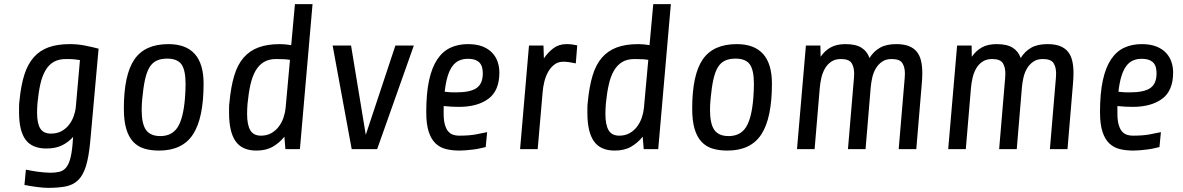

<svg xmlns="http://www.w3.org/2000/svg" viewBox="-20 -720 5714 927"><path d="M74 -233Q81 -307 97.5 -359Q114 -411 143.5 -444Q173 -477 215.5 -492Q258 -507 317 -507Q355 -507 390.5 -500Q426 -493 456 -485L416 -40Q409 37 395 82Q381 127 357 150Q333 173 297.5 180Q262 187 212 187Q189 187 156 182.5Q123 178 98 173L105 99Q116 101 130.5 104Q145 107 161 109Q177 111 193.5 112.5Q210 114 223 114Q248 114 266.5 109.5Q285 105 297.5 91Q310 77 318 50.5Q326 24 330 -20L333 -59Q311 -34 280 -18.5Q249 -3 204 -3Q135 -3 103.5 -45.5Q72 -88 72 -178Q72 -191 72 -204.5Q72 -218 74 -233ZM226 -75Q256 -75 277.5 -87Q299 -99 313.5 -118Q328 -137 336 -159.5Q344 -182 346 -203L366 -430Q355 -432 339 -433.5Q323 -435 300 -435Q264 -435 240 -421.5Q216 -408 200 -381Q184 -354 175 -314.5Q166 -275 161 -223Q160 -210 159.5 -198.5Q159 -187 159 -176Q159 -124 174.5 -99.5Q190 -75 226 -75Z M963 -316Q963 -150 912 -71.5Q861 7 748 7Q708 7 676.5 -2.5Q645 -12 623 -35.5Q601 -59 589.5 -98Q578 -137 578 -196Q578 -358 628.5 -432.5Q679 -507 793 -507Q963 -507 963 -316ZM873 -245Q876 -284 876 -314Q876 -382 856 -409.5Q836 -437 787 -437Q757 -437 736 -427Q715 -417 701.5 -394.5Q688 -372 680 -335Q672 -298 667 -245Q664 -215 664 -190Q664 -122 685 -92.5Q706 -63 754 -63Q810 -63 837.5 -105.5Q865 -148 873 -245Z M1088 -228Q1095 -302 1111 -355Q1127 -408 1156 -441.5Q1185 -475 1228 -491Q1271 -507 1331 -507Q1358 -507 1386 -502L1404 -700H1489L1428 0H1358L1353 -60Q1330 -31 1297.5 -12Q1265 7 1218 7Q1149 7 1117.5 -38Q1086 -83 1086 -174Q1086 -187 1086 -200.5Q1086 -214 1088 -228ZM1240 -65Q1269 -65 1290.5 -77.5Q1312 -90 1326.5 -109.5Q1341 -129 1349 -153Q1357 -177 1359 -199L1380 -431Q1369 -433 1353 -434Q1337 -435 1314 -435Q1278 -435 1254 -420.5Q1230 -406 1214 -378.5Q1198 -351 1189 -310.5Q1180 -270 1175 -218Q1174 -205 1173.5 -193Q1173 -181 1173 -170Q1173 -117 1188.5 -91Q1204 -65 1240 -65Z M1801 0H1678L1586 -500H1675L1746 -69L1889 -500H1978Z M2391 -370Q2391 -282 2338 -243Q2285 -204 2196 -204Q2176 -204 2159.5 -205Q2143 -206 2122 -208V-172Q2122 -138 2128.5 -116.5Q2135 -95 2145.5 -84Q2156 -73 2169 -69Q2182 -65 2196 -65Q2245 -65 2277 -71Q2309 -77 2332 -82L2325 -10Q2313 -7 2297 -3.5Q2281 0 2264 2Q2247 4 2230.5 5.5Q2214 7 2200 7Q2164 7 2134.5 0Q2105 -7 2083.5 -27Q2062 -47 2050 -83.5Q2038 -120 2038 -179Q2038 -269 2051.5 -331.5Q2065 -394 2091 -433Q2117 -472 2154.5 -489.5Q2192 -507 2239 -507Q2281 -507 2310 -495.5Q2339 -484 2357 -464.5Q2375 -445 2383 -420.5Q2391 -396 2391 -370ZM2238 -436Q2216 -436 2197.5 -428Q2179 -420 2165 -401.5Q2151 -383 2141.5 -352.5Q2132 -322 2127 -277Q2142 -275 2154.5 -274.5Q2167 -274 2181 -274Q2251 -274 2281 -295Q2311 -316 2311 -366Q2311 -380 2308 -393Q2305 -406 2297 -415.5Q2289 -425 2275 -430.5Q2261 -436 2238 -436Z M2760 -414Q2747 -417 2730.5 -419.5Q2714 -422 2700 -422Q2675 -422 2657 -408.5Q2639 -395 2627 -374Q2615 -353 2608.5 -327Q2602 -301 2600 -276L2576 0H2491L2534 -500H2604L2606 -438Q2626 -468 2652.5 -487.5Q2679 -507 2715 -507Q2733 -507 2744.5 -505Q2756 -503 2767 -501Z M2818 -228Q2825 -302 2841 -355Q2857 -408 2886 -441.5Q2915 -475 2958 -491Q3001 -507 3061 -507Q3088 -507 3116 -502L3134 -700H3219L3158 0H3088L3083 -60Q3060 -31 3027.5 -12Q2995 7 2948 7Q2879 7 2847.5 -38Q2816 -83 2816 -174Q2816 -187 2816 -200.5Q2816 -214 2818 -228ZM2970 -65Q2999 -65 3020.5 -77.5Q3042 -90 3056.5 -109.5Q3071 -129 3079 -153Q3087 -177 3089 -199L3110 -431Q3099 -433 3083 -434Q3067 -435 3044 -435Q3008 -435 2984 -420.5Q2960 -406 2944 -378.5Q2928 -351 2919 -310.5Q2910 -270 2905 -218Q2904 -205 2903.5 -193Q2903 -181 2903 -170Q2903 -117 2918.5 -91Q2934 -65 2970 -65Z M3707 -316Q3707 -150 3656 -71.5Q3605 7 3492 7Q3452 7 3420.5 -2.5Q3389 -12 3367 -35.5Q3345 -59 3333.5 -98Q3322 -137 3322 -196Q3322 -358 3372.5 -432.5Q3423 -507 3537 -507Q3707 -507 3707 -316ZM3617 -245Q3620 -284 3620 -314Q3620 -382 3600 -409.5Q3580 -437 3531 -437Q3501 -437 3480 -427Q3459 -417 3445.5 -394.5Q3432 -372 3424 -335Q3416 -298 3411 -245Q3408 -215 3408 -190Q3408 -122 3429 -92.5Q3450 -63 3498 -63Q3554 -63 3581.5 -105.5Q3609 -148 3617 -245Z M3828 0 3871 -500H3941L3942 -446Q3962 -475 3990.5 -491Q4019 -507 4062 -507Q4112 -507 4139.5 -489.5Q4167 -472 4178 -440Q4198 -472 4228.5 -489.5Q4259 -507 4307 -507Q4344 -507 4368 -497.5Q4392 -488 4406.5 -470Q4421 -452 4427 -426Q4433 -400 4433 -367Q4433 -343 4430 -310L4404 0H4319L4346 -320Q4347 -329 4348 -343Q4349 -357 4349 -365Q4349 -396 4336.5 -415.5Q4324 -435 4285 -435Q4257 -435 4238.5 -422Q4220 -409 4208.5 -389.5Q4197 -370 4191.5 -346Q4186 -322 4184 -299L4159 0H4074L4101 -320Q4102 -329 4103 -343Q4104 -357 4104 -365Q4104 -396 4091.5 -415.5Q4079 -435 4040 -435Q4012 -435 3993 -422Q3974 -409 3962.5 -388.5Q3951 -368 3945.5 -343.5Q3940 -319 3938 -296L3913 0Z M4558 0 4601 -500H4671L4672 -446Q4692 -475 4720.5 -491Q4749 -507 4792 -507Q4842 -507 4869.5 -489.5Q4897 -472 4908 -440Q4928 -472 4958.5 -489.5Q4989 -507 5037 -507Q5074 -507 5098 -497.5Q5122 -488 5136.5 -470Q5151 -452 5157 -426Q5163 -400 5163 -367Q5163 -343 5160 -310L5134 0H5049L5076 -320Q5077 -329 5078 -343Q5079 -357 5079 -365Q5079 -396 5066.5 -415.5Q5054 -435 5015 -435Q4987 -435 4968.5 -422Q4950 -409 4938.5 -389.5Q4927 -370 4921.5 -346Q4916 -322 4914 -299L4889 0H4804L4831 -320Q4832 -329 4833 -343Q4834 -357 4834 -365Q4834 -396 4821.5 -415.5Q4809 -435 4770 -435Q4742 -435 4723 -422Q4704 -409 4692.5 -388.5Q4681 -368 4675.5 -343.5Q4670 -319 4668 -296L4643 0Z M5644 -370Q5644 -282 5591 -243Q5538 -204 5449 -204Q5429 -204 5412.5 -205Q5396 -206 5375 -208V-172Q5375 -138 5381.5 -116.5Q5388 -95 5398.5 -84Q5409 -73 5422 -69Q5435 -65 5449 -65Q5498 -65 5530 -71Q5562 -77 5585 -82L5578 -10Q5566 -7 5550 -3.5Q5534 0 5517 2Q5500 4 5483.5 5.5Q5467 7 5453 7Q5417 7 5387.5 0Q5358 -7 5336.5 -27Q5315 -47 5303 -83.5Q5291 -120 5291 -179Q5291 -269 5304.5 -331.5Q5318 -394 5344 -433Q5370 -472 5407.5 -489.5Q5445 -507 5492 -507Q5534 -507 5563 -495.5Q5592 -484 5610 -464.5Q5628 -445 5636 -420.5Q5644 -396 5644 -370ZM5491 -436Q5469 -436 5450.5 -428Q5432 -420 5418 -401.5Q5404 -383 5394.5 -352.5Q5385 -322 5380 -277Q5395 -275 5407.5 -274.5Q5420 -274 5434 -274Q5504 -274 5534 -295Q5564 -316 5564 -366Q5564 -380 5561 -393Q5558 -406 5550 -415.5Q5542 -425 5528 -430.5Q5514 -436 5491 -436Z"/></svg>

Font: Share
Style: Italic
Weight: 400
Version: Version 1.002